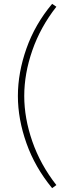

<svg xmlns="http://www.w3.org/2000/svg" viewBox="-20 -871 343 998"><path d="M273 -836Q190 -730 148 -609Q106 -488 106 -372Q106 -257 148 -136Q190 -15 273 91L251 107Q162 -1 117.5 -126.5Q73 -252 73 -372Q73 -493 117.5 -619Q162 -745 251 -851Z"/></svg>

Font: Bitter Thin ExtraLight
Style: Regular
Weight: 250
Version: Version 2.002